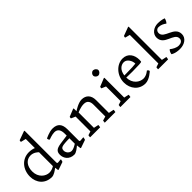

<svg xmlns="http://www.w3.org/2000/svg" viewBox="172 -1887 2992 2992"><g transform="rotate(-45 1667.5 -391.0)"><path d="M51.3 -231.4C51.3 -92.3 140.1 17.6 290.5 17.6C332 17.6 388.2 -19.5 426.3 -50.3L434.1 4.4L441.4 11.2L572.3 -34.2L584 -74.7L578.1 -81.5C578.1 -81.5 528.8 -75.7 516.6 -75.7C501.5 -75.7 498 -84 498 -97.7V-794.4L490.2 -798.8L338.9 -744.1L333.5 -717.8L338.9 -710.9L420.4 -691.4V-490.7C393.1 -501.5 351.6 -511.7 308.1 -511.7C155.3 -511.7 51.3 -386.2 51.3 -231.4ZM133.3 -262.2C133.3 -380.9 197.8 -457.5 291.5 -457.5C362.8 -457.5 411.1 -408.2 420.4 -397.9V-93.3C396.5 -77.1 355 -58.6 312.5 -58.6C231 -58.6 133.3 -128.4 133.3 -262.2Z M622.1 -139.2C622.1 -64.5 673.8 17.6 785.2 17.6C824.2 17.6 878.4 -26.4 913.1 -56.2L921.9 10.3L928.7 17.6L1063.5 -28.8L1074.7 -68.8L1069.3 -75.7C1069.3 -75.7 1017.6 -70.3 1004.9 -70.3C991.2 -70.3 986.8 -78.1 986.8 -92.3V-337.9C986.8 -450.7 939.5 -511.7 828.6 -511.7C753.9 -511.7 658.7 -461.9 658.7 -461.9C658.7 -430.2 678.2 -419.9 678.2 -419.9C678.2 -419.9 756.3 -450.7 809.1 -450.7C879.4 -450.7 908.7 -401.4 908.7 -319.3V-277.3C902.3 -276.4 843.8 -269 752 -255.4C655.3 -240.2 622.1 -211.9 622.1 -139.2ZM709 -143.6C709 -185.1 727.5 -201.2 770.5 -209.5C817.4 -217.3 903.3 -218.3 908.7 -218.3V-98.6C881.3 -81.5 834.5 -52.7 796.9 -52.7C745.1 -52.7 709 -101.1 709 -143.6Z M1147 -4.4 1150.4 0H1369.1L1374.5 -39.1L1372.6 -45.9L1294.4 -62.5V-400.4C1294.4 -400.4 1370.1 -438 1444.8 -438C1521.5 -438 1544.9 -387.2 1544.9 -321.8V-62.5L1474.6 -41.5L1470.2 -4.4L1472.2 0H1704.6L1710.4 -39.1L1708 -45.9L1623.5 -62.5V-344.7C1623.5 -447.8 1567.9 -511.7 1468.8 -511.7C1392.1 -511.7 1285.2 -438 1285.2 -438V-498L1276.9 -502.4L1148.4 -450.7L1143.6 -424.3L1148.4 -418.5L1216.3 -388.7V-62.5L1151.9 -41.5Z M1918.5 -590.3C1951.7 -590.3 1980 -622.1 1980 -650.9C1980 -679.2 1946.3 -706.1 1918.5 -706.1C1886.7 -706.1 1860.4 -673.8 1860.4 -646.5C1860.4 -616.7 1892.1 -590.3 1918.5 -590.3ZM1814 -4.4 1817.4 0H2036.1L2041.5 -39.1L2039.6 -45.9L1961.4 -62.5V-498L1953.1 -502.4L1815.4 -446.3L1810.1 -419.9L1815.4 -414.1L1883.3 -385.3V-62.5L1818.8 -41.5Z M2122.6 -231.4C2122.6 -92.3 2214.4 17.6 2352.5 17.6C2443.4 17.6 2536.6 -74.7 2536.6 -74.7C2534.2 -101.1 2508.8 -110.8 2508.8 -110.8C2508.8 -110.8 2453.6 -58.6 2386.2 -58.6C2301.8 -58.6 2205.1 -127.4 2204.1 -259.8C2204.1 -259.8 2263.7 -257.8 2341.3 -257.8C2468.8 -257.8 2538.6 -263.2 2542 -270C2542 -270 2546.4 -281.7 2546.4 -311.5C2546.4 -417 2490.2 -511.7 2373 -511.7C2241.2 -511.7 2122.6 -386.2 2122.6 -231.4ZM2206.5 -304.7C2219.2 -405.8 2279.8 -457.5 2345.7 -457.5C2412.6 -457.5 2458.5 -378.4 2458.5 -314C2425.8 -309.6 2357.9 -304.7 2244.6 -304.7Z M2645.5 -4.4 2647.9 0H2866.2L2873.5 -39.1L2869.6 -45.9L2791.5 -62.5V-794.4L2783.7 -798.8L2636.7 -744.1L2631.3 -717.8L2636.7 -710.9L2713.4 -691.4V-62.5L2649.9 -41.5Z M2960.4 -19.5C2960.4 -19.5 3008.8 17.6 3113.3 17.6C3215.3 17.6 3297.4 -39.1 3297.4 -126.5C3297.4 -297.4 3050.8 -268.1 3050.8 -393.1C3050.8 -430.2 3076.2 -460.9 3114.3 -460.9C3165 -460.9 3207.5 -439 3241.7 -412.6C3275.4 -445.3 3281.2 -489.7 3281.2 -489.7C3281.2 -489.7 3229.5 -511.7 3151.4 -511.7C3054.7 -511.7 2977.5 -450.7 2977.5 -367.7C2977.5 -191.9 3224.1 -230 3224.1 -103.5C3224.1 -53.7 3182.1 -33.2 3137.2 -33.2C3086.9 -33.2 3033.2 -63.5 2996.1 -94.2C2961.4 -62.5 2960.4 -19.5 2960.4 -19.5Z"/></g></svg>

Font: Trykker
Style: Regular
Weight: 400
Designer: Magnus Gaarde
Foundry: Magnus Gaarde
Version: Version 1.001